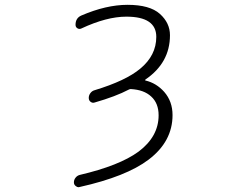

<svg xmlns="http://www.w3.org/2000/svg" viewBox="-20 -576 1040 808"><path d="M516.6 -555.7Q610.4 -555.7 652.8 -517.6Q695.3 -479.5 695.3 -427.7Q695.3 -311.5 591.8 -241.2Q590.8 -240.2 590.8 -238.8Q590.8 -237.3 591.8 -237.3Q637.7 -226.6 670.9 -189.5Q706.1 -149.4 706.1 -91.8Q706.1 19.5 605.5 95.7Q511.7 167 315.4 210.9Q313.5 211.9 310.5 211.9Q304.7 211.9 298.8 207Q291 201.2 291 191.4Q291 180.7 297.9 171.9Q304.7 163.1 315.4 160.2Q482.4 121.1 562.5 62.5Q647.5 -1 647.5 -90.8Q647.5 -141.6 616.2 -169.9Q585.9 -198.2 530.3 -201.2Q526.4 -201.2 522.5 -199.2Q466.8 -169.9 377.9 -144.5Q369.1 -141.6 361.3 -147.5Q353.5 -153.3 353.5 -164.1Q353.5 -174.8 360.4 -184.1Q367.2 -193.4 377.9 -196.3Q509.8 -236.3 570.3 -287.1Q637.7 -342.8 637.7 -420.9Q637.7 -505.9 511.7 -505.9Q428.7 -505.9 322.3 -456.1Q313.5 -452.1 305.7 -457Q297.9 -461.9 297.9 -471.7Q297.9 -500 322.3 -510.7Q426.8 -555.7 516.6 -555.7Z"/></svg>

Font: Gen Jyuu Gothic L Monospace Light
Style: Regular
Weight: 300
Designer: [Source Han Sans]
Ryoko NISHIZUKA  (kana & ideographs); Paul D. Hunt (Latin, Greek & Cyrillic); Wenlong ZHANG  (bopomofo
Version: Version 1.002.20150607